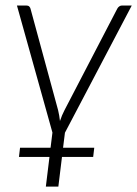

<svg xmlns="http://www.w3.org/2000/svg" viewBox="-20 -518 510 714"><path d="M221.5 -24.5 214.5 31.5H330.5L326.5 65.5H210.5L197 176H150.5L164 65.5H50.5L54.5 31.5H168L175 -25L43 -497.5H78Q85 -497.5 88.8 -493.8Q92.5 -490 93.5 -485.5L196 -108.5Q198.5 -98.5 200.2 -88.2Q202 -78 203 -68Q210 -89.5 220 -108.5L416 -485.5Q418.5 -490.5 423.2 -494Q428 -497.5 433.5 -497.5H470Z"/></svg>

Font: Lato Light
Style: Italic
Weight: 300
Italic angle: -7°
Designer: Lukasz Dziedzic
Foundry: tyPoland Lukasz Dziedzic
Version: Version 2.007; 2014-02-27